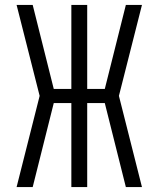

<svg xmlns="http://www.w3.org/2000/svg" viewBox="-20 -755 640 775"><path d="M47 0 140 -368 47 -735H112L197 -396H268V-735H332V-396H403L488 -735H553L460 -368L553 0H488L403 -339H332V0H268V-339H197L112 0Z"/></svg>

Font: Iosevka Custom Light Extended
Style: Regular
Weight: 300
Width: 7
Monospace: yes
Designer: Belleve Invis
Foundry: Belleve Invis
Version: Version 11.2.4; ttfautohint (v1.8.4)